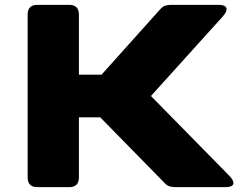

<svg xmlns="http://www.w3.org/2000/svg" viewBox="-20 -770 1012 790"><path d="M708 0H908.2C946.3 0 950.2 -19.5 922.9 -47.4L601.1 -375L896.5 -702.1C921.4 -729.5 917.5 -750 880.4 -750H689C669.9 -750 653.8 -748.5 640.6 -733.4L397.9 -462.9H304.7V-710.9C304.7 -736.3 291 -750 265.6 -750H132.8C107.4 -750 93.8 -736.3 93.8 -710.9V-39.1C93.8 -13.7 107.4 0 132.8 0H265.6C291 0 304.7 -13.7 304.7 -39.1V-287.1H392.6L659.7 -14.6C672.9 -1 689 0 708 0Z"/></svg>

Font: Gyrotrope Black
Style: Regular
Weight: 900
Designer: David Moles
Version: Version 1.003;Glyphs 3.3.1 (3343)